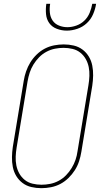

<svg xmlns="http://www.w3.org/2000/svg" viewBox="-20 -975 540 1003"><path d="M196 8Q169 8 143.5 2Q118 -4 98 -19Q78 -34 65 -55.5Q52 -77 47 -102.5Q42 -128 42.5 -154.5Q43 -181 47 -208L104 -553Q108 -578 116.5 -602.5Q125 -627 138.5 -649Q152 -671 171.5 -690Q191 -709 214 -721Q237 -733 262.5 -738Q288 -743 313 -743Q340 -743 365.5 -737Q391 -731 411 -716Q431 -701 444 -679.5Q457 -658 462 -632.5Q467 -607 466.5 -580.5Q466 -554 462 -527L405 -182Q401 -157 393 -132.5Q385 -108 371 -86Q357 -64 337.5 -45Q318 -26 295 -14Q272 -2 246.5 3Q221 8 196 8ZM197 -10Q219 -10 242 -14.5Q265 -19 286.5 -30.5Q308 -42 325 -59.5Q342 -77 354.5 -97.5Q367 -118 374.5 -140Q382 -162 385 -185L442 -530Q446 -554 447 -578Q448 -602 443.5 -624.5Q439 -647 428 -666.5Q417 -686 399.5 -700Q382 -714 359 -719.5Q336 -725 312 -725Q290 -725 267 -720.5Q244 -716 222.5 -704.5Q201 -693 184 -675.5Q167 -658 154.5 -637.5Q142 -617 135 -595Q128 -573 124 -550L67 -205Q63 -181 62 -157Q61 -133 65.5 -110.5Q70 -88 81 -68.5Q92 -49 109.5 -35Q127 -21 150 -15.5Q173 -10 197 -10ZM329 -815Q302 -815 277 -824.5Q252 -834 237.5 -854Q223 -874 220.5 -901Q218 -928 222 -955H242Q238 -932 240.5 -908.5Q243 -885 255 -867.5Q267 -850 288 -841.5Q309 -833 332 -833Q355 -833 379 -841.5Q403 -850 421 -867.5Q439 -885 448.5 -908.5Q458 -932 462 -955H482Q478 -928 466.5 -901Q455 -874 433.5 -854Q412 -834 384 -824.5Q356 -815 329 -815Z"/></svg>

Font: Iosevka Curly Slab Thin
Style: Italic
Weight: 100
Italic angle: -9°
Monospace: yes
Designer: Belleve Invis
Foundry: Belleve Invis
Version: Version 22.1.2; ttfautohint (v1.8.4)